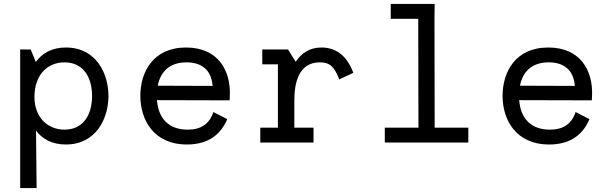

<svg xmlns="http://www.w3.org/2000/svg" viewBox="-20 -720 3090 970"><path d="M313 10C467 10 528 -124 528 -235C528 -347 467 -480 313 -480C240 -480 192 -450 161 -407L135 -470H82V230H165L162 -60C193 -19 241 10 313 10ZM306 -65C218 -65 154 -130 154 -230C154 -340 218 -405 306 -405C394 -405 445 -339 445 -235C445 -131 394 -65 306 -65Z M689 -236C689 -117 754 10 925 10C1039 10 1098 -47 1128 -118L1058 -154C1038 -93 995 -65 928 -65C832 -65 780 -122 773 -214L1140 -213L1141 -235C1147 -361 1084 -480 920 -480C752 -480 689 -354 689 -236ZM777 -287C791 -360 839 -405 922 -405C997 -405 1048 -368 1054 -286Z M1435 -470H1305V-395H1384V-75H1295V0H1564V-75H1467V-212C1467 -294 1485 -405 1596 -405C1649 -405 1670 -380 1694 -319L1765 -352C1731 -444 1672 -480 1604 -480C1543 -480 1502 -450 1474 -408Z M2176 -700H1954V-625H2093L2094 -75H1924V0H2346V-75H2176L2175 -625Z M2519 -236C2519 -117 2584 10 2755 10C2869 10 2928 -47 2958 -118L2888 -154C2868 -93 2825 -65 2758 -65C2662 -65 2610 -122 2603 -214L2970 -213L2971 -235C2977 -361 2914 -480 2750 -480C2582 -480 2519 -354 2519 -236ZM2607 -287C2621 -360 2669 -405 2752 -405C2827 -405 2878 -368 2884 -286Z"/></svg>

Font: Necto Mono
Style: Regular
Weight: 400
Designer: Marco Condello
Foundry: Collletttivo
Version: Version 1.300;Glyphs 3.2 (3217)